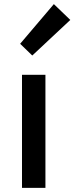

<svg xmlns="http://www.w3.org/2000/svg" viewBox="-20 -914 362 934"><path d="M87 0H201V-550H87ZM137 -644 322 -817 242 -894 78 -701Z"/></svg>

Font: Noto Sans T Chinese Medium
Style: Regular
Weight: 500
Designer: Ryoko NISHIZUKA (kana & ideographs); Paul D. Hunt (Latin, Greek & Cyrillic); Wenlong ZHANG (bopomofo); Sandoll Communica
Foundry: Adobe Systems Incorporated
Version: Version 1.000;PS 1;hotconv 1.0.78;makeotf.lib2.5.61930